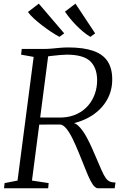

<svg xmlns="http://www.w3.org/2000/svg" viewBox="-20 -1004 670 1024"><path d="M1.5 0 4.5 -27.5 73.5 -41 159.5 -700.5 92.5 -712.5 96 -743H214.5Q235.5 -743 256.8 -745Q278 -747 299.8 -749Q321.5 -751 343.5 -751Q425 -751 476.8 -733Q528.5 -715 553.2 -678Q578 -641 578.5 -584Q579.5 -523 551.5 -472.8Q523.5 -422.5 471.5 -388.5Q419.5 -354.5 348 -341.5L357 -350Q379 -352 399.8 -331.2Q420.5 -310.5 438.2 -279Q456 -247.5 469.5 -216.5Q483 -185.5 491.5 -166Q509.5 -124 521.2 -97.2Q533 -70.5 543 -56Q553 -41.5 565.2 -36Q577.5 -30.5 596 -30.5L591.5 0H501.5Q493.5 0 484 -9Q474.5 -18 462.8 -40.2Q451 -62.5 436 -101Q418.5 -145 401 -187.8Q383.5 -230.5 366.8 -264.8Q350 -299 333 -319.2Q316 -339.5 299.5 -340Q297.5 -340 282.2 -340Q267 -340 246.5 -339.8Q226 -339.5 206.2 -339.5Q186.5 -339.5 175.5 -339.5L182 -378Q193 -377.5 212.5 -377.2Q232 -377 253.5 -377Q275 -377 292 -377Q309 -377 314.5 -377.5Q357.5 -380 392 -396.8Q426.5 -413.5 450.2 -441.2Q474 -469 486.2 -504.2Q498.5 -539.5 498 -578.5Q497 -644 460.2 -678.2Q423.5 -712.5 335.5 -712.5Q323.5 -712.5 300 -710.5Q276.5 -708.5 253.5 -705.8Q230.5 -703 220.5 -700.5L240 -728.5L150.5 -41L239.5 -27.5L237 0ZM487.5 -826 462 -807.5Q442.5 -819 423 -835.2Q403.5 -851.5 385.5 -870Q367.5 -888.5 352.5 -907Q337.5 -925.5 326.5 -942L382.5 -984.5ZM322.5 -826 297 -807.5Q275.5 -819 251.5 -835Q227.5 -851 204 -869Q180.5 -887 160.8 -905.2Q141 -923.5 129 -940L187 -984.5Z"/></svg>

Font: Merriweather 72pt Light
Style: Italic
Weight: 300
Italic angle: -7.8°
Version: Version 2.101